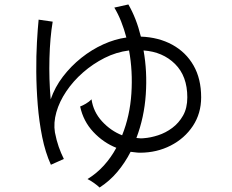

<svg xmlns="http://www.w3.org/2000/svg" viewBox="-20 -806 1040 860"><path d="M426 34Q417 25 401.5 14Q386 3 372 -4Q413 -29 445.5 -65Q478 -101 501 -144Q443 -167 398 -215Q353 -263 339 -329Q350 -333 364.5 -341.5Q379 -350 390 -361Q398 -305 437 -262.5Q476 -220 527 -200Q562 -287 568.5 -387.5Q575 -488 558 -580Q501 -573 448.5 -546.5Q396 -520 352 -481.5Q308 -443 277 -397Q246 -351 232.5 -303.5Q219 -256 226 -213Q233 -177 243 -148.5Q253 -120 266 -94L208 -68Q183 -123 169 -192.5Q155 -262 149 -337Q143 -412 142.5 -484.5Q142 -557 145.5 -617.5Q149 -678 153 -718L216 -709Q204 -638 201.5 -545Q199 -452 207 -361Q226 -416 262 -463Q298 -510 344.5 -547Q391 -584 443 -607.5Q495 -631 546 -638Q536 -676 522.5 -710Q509 -744 492 -772L555 -786Q591 -724 611 -642Q691 -639 752 -605.5Q813 -572 847 -512.5Q881 -453 881 -370Q881 -298 844 -242Q807 -186 744.5 -154Q682 -122 607 -122Q597 -122 586.5 -123.5Q576 -125 565 -126Q540 -77 505.5 -36Q471 5 426 34ZM624 -187Q654 -189 688 -200Q722 -211 751.5 -233Q781 -255 800 -288.5Q819 -322 819 -370Q819 -465 764 -519.5Q709 -574 623 -580Q640 -486 633 -383Q626 -280 591 -188Q599 -187 607.5 -186.5Q616 -186 624 -187Z"/></svg>

Font: Zen Kaku Gothic New
Style: Regular
Weight: 400
Designer: Yoshimichi Ohira
Foundry: Positype
Version: Version 1.001